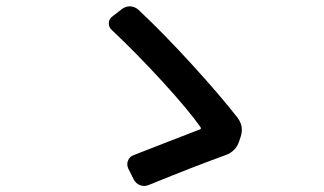

<svg xmlns="http://www.w3.org/2000/svg" viewBox="-20 -659 1040 616"><path d="M742.2 -281.2Q755.9 -262.7 755.9 -243.2Q755.9 -231.4 752 -219.7L747.1 -205.1Q736.3 -172.9 703.1 -161.1Q610.4 -127.9 457 -65.4Q450.2 -62.5 443.4 -62.5Q436.5 -62.5 429.7 -64.5Q416 -70.3 409.2 -83L391.6 -118.2Q385.7 -130.9 390.6 -143.6Q395.5 -156.2 408.2 -161.1Q444.3 -174.8 522.5 -205.6Q600.6 -236.3 622.1 -244.1Q626 -246.1 624 -250Q585.9 -304.7 501 -397.5Q416 -490.2 338.9 -562.5Q329.1 -571.3 329.1 -584Q329.1 -598.6 340.8 -606.4L371.1 -629.9Q382.8 -638.7 396.5 -638.7Q397.5 -638.7 398.4 -638.7Q413.1 -637.7 424.8 -627Q505.9 -550.8 596.7 -451.2Q687.5 -351.6 742.2 -281.2Z"/></svg>

Font: Gen Jyuu GothicL Medium
Style: Regular
Weight: 500
Designer: [Source Han Sans]
Ryoko NISHIZUKA  (kana & ideographs); Paul D. Hunt (Latin, Greek & Cyrillic); Wenlong ZHANG  (bopomofo
Version: Version 1.002.20150607